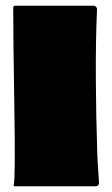

<svg xmlns="http://www.w3.org/2000/svg" viewBox="-20 -649 391 669"><path d="M30 -629H307Q311 -629 314.5 -625.5Q318 -622 318 -617Q313 -503 314 -368Q315 -233 318 -151Q319 -89 325 -12Q325 -7 322 -3.5Q319 0 314 0H31Q27 0 28 -4Q34 -40 30 -272Q26 -518 26 -625Q27 -626 30 -629Z"/></svg>

Font: Cubao Free 
Style: Regular
Weight: 400
Designer: Aaron Amar
Version: Version 001.001